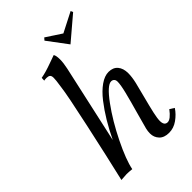

<svg xmlns="http://www.w3.org/2000/svg" viewBox="-259 -994 1101 1101"><g transform="rotate(-45 291.5 -444.0)"><path d="M285.6 -781.2Q293.9 -769.5 293.9 -736.8Q293.9 -710.4 285.6 -671.4Q277.8 -633.8 239.3 -462.2Q200.7 -290.5 180.7 -197.3Q208 -254.4 237.8 -304Q267.6 -353.5 301.5 -397Q335.4 -440.4 371.3 -465.6Q407.2 -490.7 439.5 -490.7Q475.6 -490.7 495.1 -467.8Q514.6 -444.8 514.6 -404.8Q514.6 -375 505.4 -335Q499.5 -310.1 482.7 -245.8Q465.8 -181.6 457.3 -142.8Q448.7 -104 448.7 -84Q448.7 -46.4 475.6 -46.4Q500 -46.4 535.2 -93.3L562.5 -75.7Q541.5 -43.9 508.8 -20.8Q476.1 2.4 438.5 2.4Q398.9 2.4 378.4 -19.5Q357.9 -41.5 357.9 -72.3Q357.9 -91.3 362.3 -108.9Q370.1 -140.6 390.4 -211.7Q410.6 -282.7 423.8 -335.7Q437 -388.7 437 -414.1Q437 -427.7 429.9 -434.8Q422.9 -441.9 411.6 -441.9Q379.9 -441.9 318.8 -358.4Q257.8 -274.9 205.8 -168.9Q153.8 -63 141.6 0Q115.7 -2.9 98.1 -2.9L53.7 0Q89.4 -151.9 134.5 -359.6Q179.7 -567.4 185.5 -619.1Q186 -624.5 188.2 -638.4Q190.4 -652.3 191.9 -665.3Q193.4 -678.2 193.4 -689.5Q193.4 -705.6 185.8 -711.7Q178.2 -717.8 163.6 -717.8Q151.4 -717.8 143.6 -715.8L144.5 -737.3Q166 -741.2 188 -747.6Q210 -753.9 241.9 -765.6Q273.9 -777.3 285.6 -781.2ZM397 -756.3 306.6 -877 318.8 -891.1 412.6 -829.6 532.7 -891.1 539.1 -877Z"/></g></svg>

Font: Flanker
Style: Italic
Weight: 400
Italic angle: -12°
Designer: Flanker
Version: Version 2.027